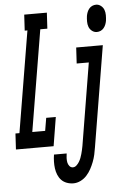

<svg xmlns="http://www.w3.org/2000/svg" viewBox="-97 -799 683 1056"><g transform="rotate(-5 244.5 -271.0)"><path d="M-34 0 -29 -88H-7L86 -647H71L76 -735H201L196 -647H157L64 -88H135L147 -159H200L174 0ZM466 -605Q451 -605 439 -614.5Q427 -624 422 -637.5Q417 -651 417 -667Q417 -683 419 -698Q421 -709 425 -719Q429 -729 436 -737.5Q443 -746 453 -750.5Q463 -755 474 -755Q489 -755 501 -745.5Q513 -736 518 -722.5Q523 -709 523 -693Q523 -677 521 -662Q519 -651 515 -641Q511 -631 504 -622.5Q497 -614 487 -609.5Q477 -605 466 -605ZM265 213Q246 213 228.5 206.5Q211 200 199 187.5Q187 175 180 158Q173 141 170.5 122.5Q168 104 168.5 84.5Q169 65 172 46H242Q240 58 239.5 70.5Q239 83 241 94.5Q243 106 250.5 115.5Q258 125 270 125Q281 125 290 116.5Q299 108 305 98Q311 88 315 77.5Q319 67 322 56Q325 45 327.5 34Q330 23 332 12L407 -442H340L345 -530H492L400 26Q397 46 392.5 66Q388 86 380.5 105.5Q373 125 363 143.5Q353 162 338.5 178Q324 194 304.5 203.5Q285 213 265 213Z"/></g></svg>

Font: Iosevka Curly Slab SmBdObl
Style: Regular
Weight: 600
Italic angle: -9°
Monospace: yes
Designer: Belleve Invis
Foundry: Belleve Invis
Version: Version 11.0.0; ttfautohint (v1.8.3)